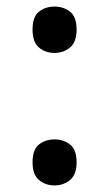

<svg xmlns="http://www.w3.org/2000/svg" viewBox="-20 -554 332 584"><path d="M79 -464Q79 -503 98.5 -518.5Q118 -534 146 -534Q173 -534 193 -518.5Q213 -503 213 -464Q213 -426 193 -409.5Q173 -393 146 -393Q118 -393 98.5 -409.5Q79 -426 79 -464ZM79 -60Q79 -99 98.5 -114.5Q118 -130 146 -130Q173 -130 193 -114.5Q213 -99 213 -60Q213 -23 193 -6.5Q173 10 146 10Q118 10 98.5 -6.5Q79 -23 79 -60Z"/></svg>

Font: Noto Sans Sinhala Medium
Style: Regular
Weight: 500
Designer: Jelle Bosma - Monotype Design Team
Foundry: Monotype Imaging Inc.
Version: Version 2.006; ttfautohint (v1.8.4.7-5d5b)